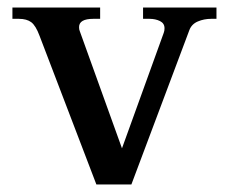

<svg xmlns="http://www.w3.org/2000/svg" viewBox="-20 -490 608 510"><path d="M85 -395Q75 -422 63 -431Q51 -440 30 -440H13V-470H246V-440H228Q190 -440 190 -418Q190 -411 192 -407L304 -96L415 -403Q417 -408 417 -415Q417 -428 405 -434Q393 -440 377 -440H360V-470H555V-440H541Q522 -440 505.5 -433Q489 -426 483 -410L329 0H236Z"/></svg>

Font: Taviraj Medium
Style: Regular
Weight: 500
Designer: Katatrad Team
Foundry: CadsonDemak
Version: Version 1.030